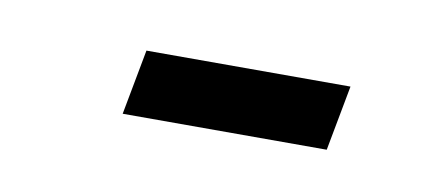

<svg xmlns="http://www.w3.org/2000/svg" viewBox="-25 -356 315 139"><g transform="rotate(10 132.0 -286.0)"><path d="M67 -262 76 -310H226L217 -262Z"/></g></svg>

Font: Saira Ultra Condensed Light
Style: Italic
Weight: 300
Width: 1
Italic angle: -12°
Designer: Hector Gatti with collaboration of the Omnibus-Type team
Foundry: Omnibus-Type
Version: Version 1.001; ttfautohint (v1.8)